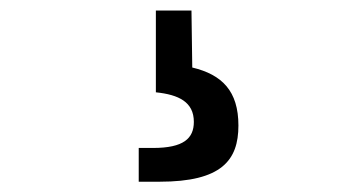

<svg xmlns="http://www.w3.org/2000/svg" viewBox="-20 -44 660 364"><path d="M243 300.5H282.5C400 300.5 432 260 432 194C432 128.5 401 97.5 344.5 84L343 -24H275.5V131C319 135.5 347.5 149.5 347.5 187C347.5 218.5 328 236.5 270 236.5H243Z"/></svg>

Font: Monaspace Argon Medium
Style: Regular
Weight: 500
Designer: Riley Cran & the Lettermatic Team
Foundry: Lettermatic
Version: Version 1.000 (Monaspace Argon)